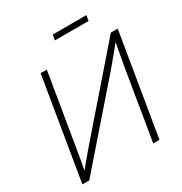

<svg xmlns="http://www.w3.org/2000/svg" viewBox="-203 -1045 1128 1192"><g transform="rotate(-30 361.0 -448.5)"><path d="M594.2 0H549.3L633.3 -507.8Q637.7 -530.8 642.6 -558.3Q647.5 -585.9 653.3 -617.9Q659.2 -649.9 666 -685.5L674.8 -677.7Q647 -643.6 621.8 -613Q596.7 -582.5 574 -555.4Q551.3 -528.3 531.2 -505.4L90.8 0H41.5L162.1 -727.5H206.5L119.6 -204.6Q116.2 -181.6 111.3 -154.3Q106.4 -127 101.1 -98.4Q95.7 -69.8 90.8 -43.5L82 -50.8Q104 -78.1 126.2 -104.7Q148.4 -131.3 169.9 -156.7Q191.4 -182.1 210.4 -204.1L665.5 -727.5H714.8ZM588.4 -897.5 582 -859.4H340.8L347.2 -897.5Z"/></g></svg>

Font: Inter 28pt ExtraLight
Style: Italic
Weight: 250
Italic angle: -9.3988°
Designer: Rasmus Andersson
Foundry: rsms
Version: Version 4.001;git-66647c0bb